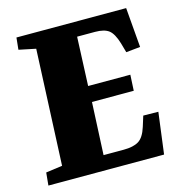

<svg xmlns="http://www.w3.org/2000/svg" viewBox="-105 -805 853 901"><g transform="rotate(-15 321.0 -355.0)"><path d="M131 -635 49 -652 55 -710H588L604 -517L535 -510L522 -556Q507 -606 485 -623Q463 -640 418 -640H331L321 -403H526L522 -326H319L307 -71H405Q452 -71 478 -87Q504 -103 519 -151L535 -202L608 -201L582 0H20L26 -62L106 -73Z"/></g></svg>

Font: Literata 36pt ExtraBold
Style: Italic
Weight: 800
Italic angle: -2°
Designer: Latin by Veronika Burian and Jose Scaglione. Greek by Irene Vlachou. Cyrillic by Vera Evstafieva
Foundry: TypeTogether
Version: Version 3.002